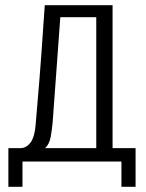

<svg xmlns="http://www.w3.org/2000/svg" viewBox="-20 -611 561 738"><path d="M12.2 106.9V-41.6H61.3Q83.3 -43.6 98 -63.9Q112.8 -84.2 116.8 -129.3Q120.3 -170.4 124.2 -217.1Q128.1 -263.8 132.1 -312.6Q136.2 -361.3 139.5 -409.8Q142.8 -458.4 146 -504.7Q149.2 -550.9 152.1 -591H412.7V-41.6H501.1V106.9H446.8V9.9H66.4V106.9ZM153.2 -41.6H350V-544.8H211.8Q204 -442.5 197 -341.3Q189.9 -240.1 182.2 -138.5Q179.9 -113.7 174.8 -84.9Q169.6 -56 153.2 -41.6Z"/></svg>

Font: Alumni Sans Thin
Style: Regular
Weight: 100
Designer: Robert E. Leuschke
Foundry: Robert E. Leuschke
Version: Version 1.018